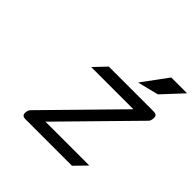

<svg xmlns="http://www.w3.org/2000/svg" viewBox="-200 -979 1158 1158"><g transform="rotate(45 379.0 -400.0)"><path d="M636 -671 756 -800H621L501 -637ZM149 -37C145 -12 152 0 178 0H574L647 -75H273L710 -520C715 -526 718 -534 719 -542C723 -567 717 -580 690 -580H308L235 -503H595L161 -61C155 -55 151 -47 149 -37Z"/></g></svg>

Font: Charger Monospace
Style: Regular
Weight: 400
Designer: Jasper
Foundry: Cannot Into Space Fonts
Version: Version 0.980